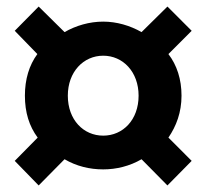

<svg xmlns="http://www.w3.org/2000/svg" viewBox="-20 -666 629 586"><path d="M98 -100 177 -180C213 -159 253 -149 295 -149C335 -149 376 -159 412 -180L491 -100L565 -175L494 -246C518 -281 534 -323 534 -374C534 -424 520 -467 494 -501L565 -572L491 -646L412 -568C377 -588 336 -600 295 -600C253 -600 212 -588 177 -568L98 -646L25 -572L94 -501C69 -467 56 -424 56 -374C56 -323 69 -281 95 -246L25 -175ZM295 -252C235 -252 187 -300 187 -374C187 -447 235 -496 295 -496C355 -496 403 -447 403 -374C403 -300 355 -252 295 -252Z"/></svg>

Font: Source Han Sans CN
Style: Bold
Weight: 700
Designer: Ryoko NISHIZUKA 西塚涼子 (kana, bopomofo & ideographs); Paul D. Hunt (Latin, Greek & Cyrillic); Sandoll Communications 산돌커뮤니
Foundry: Adobe
Version: Version 2.001;hotconv 1.0.107;makeotfexe 2.5.65593